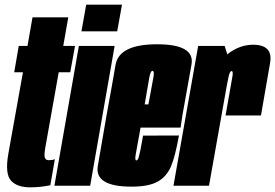

<svg xmlns="http://www.w3.org/2000/svg" viewBox="-20 -797 1181 824"><path d="M110 7Q153 7 196 -2L215.5 -114Q206 -109.5 189.5 -109.5Q177.5 -109.5 173 -118.8Q168.5 -128 174 -161L232 -487H281.5L302 -600H251.5L273 -722.5H119.5L98 -600H60.5L41 -487H78.5L15.5 -135.5Q1 -51 27 -22Q53 7 110 7Z M213.5 0H367L472 -600H318.5ZM350 -777 329.5 -662.5H483L503.5 -777Z M545 4 565 -108.5Q557.5 -108.5 563 -137.5Q567.5 -165 593 -303Q616.5 -437.5 621 -466Q626.5 -493 634 -493Q643.5 -493 638.5 -466Q633.5 -440.5 617 -349H588L570.5 -249.5H755Q759.5 -275.5 763 -303Q787 -434.5 802 -521Q816.5 -607 654 -607Q492 -607 476 -519.5Q461.5 -433.5 437.5 -303.5Q416 -177 400 -86Q383.5 4 545 4ZM565 -108.5 545 4Q619 4 657.5 -18Q694.5 -39 713.5 -82Q731.5 -123.5 748 -215.5L594 -215Q587 -179 582.5 -152Q576.5 -126 574 -117.5Q569.5 -108.5 565 -108.5Z M948 -301.5H1100Q1125 -447.5 1139 -526.2Q1153 -605 1066 -605Q1011 -605 961.5 -568.5Q912 -532 894 -428L952 -423Q956 -445.5 961.2 -468.8Q966.5 -492 974 -492Q982 -492 977 -466Q972 -440 948 -301.5ZM724.5 0H877L969.5 -520.5L944 -600H830.5Z"/></svg>

Font: Anybody UltraCondensed ExtraBold
Style: Italic
Weight: 800
Width: 1
Italic angle: -10°
Version: Version 1.113;gftools[0.9.25]